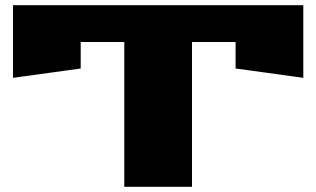

<svg xmlns="http://www.w3.org/2000/svg" viewBox="-20 -720 1219 740"><path d="M30 -420V-700H1149V-420L888 -456V-558H720V0H459V-558H291V-456Z"/></svg>

Font: Stalinist One
Style: Regular
Weight: 400
Designer: Jovanny Lemonad
Foundry: Alexey Maslov, Jovanny Lemonad
Version: Version 3.004